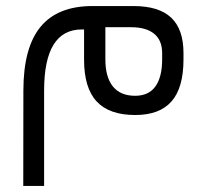

<svg xmlns="http://www.w3.org/2000/svg" viewBox="-20 -367 677 629"><path d="M410.2 -277.8H332.5H325.2V-270.5V-172.4Q325.2 -114.3 349.9 -83.7Q374.5 -53.2 422.9 -53.2Q466.8 -53.2 489 -83.7Q511.2 -114.3 511.2 -172.4V-192.9Q511.2 -234.9 485.1 -256.3Q459 -277.8 410.2 -277.8ZM124.5 -70.3V242.2H56.2L56.6 -70.3Q56.6 -210.9 112.8 -279.1Q168.9 -347.2 283.2 -347.2H417.5Q500.5 -347.2 540.8 -309.1Q581.1 -271 581.1 -193.4V-171.9Q581.1 -79.6 542 -34.9Q502.9 9.8 422.9 9.8Q337.9 9.8 296.6 -34.7Q255.4 -79.1 255.4 -171.4V-263.2V-270.5H248Q124.5 -270.5 124.5 -70.3Z"/></svg>

Font: Shabnam Light FD-WOL
Style: Light-FD-WOL
Weight: 300
Foundry: DejaVu fonts team - Redesigned by Saber Rastikerdar - Based on Vazir font
Version: Version 5.0.0